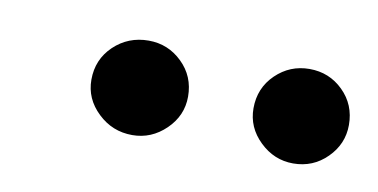

<svg xmlns="http://www.w3.org/2000/svg" viewBox="-30 -754 419 213"><g transform="rotate(10 180.0 -647.0)"><path d="M125 -593.8Q102.5 -593.8 86.2 -609.4Q69.8 -625 69.8 -646.5Q69.8 -669.4 85.9 -684.8Q102.1 -700.2 125 -700.2Q147 -700.2 162.8 -684.8Q178.7 -669.4 178.7 -646.5Q178.7 -625 162.6 -609.4Q146.5 -593.8 125 -593.8ZM306.2 -593.8Q284.7 -593.8 268.6 -609.4Q252.4 -625 252.4 -646.5Q252.4 -669.4 268.3 -684.8Q284.2 -700.2 306.2 -700.2Q328.6 -700.2 344.2 -684.8Q359.9 -669.4 359.9 -646.5Q359.9 -625 344.2 -609.4Q328.6 -593.8 306.2 -593.8Z"/></g></svg>

Font: Now
Style: Regular
Weight: 400
Designer: Alfredo Marco Pradil
Foundry: Alfredo Marco Pradil
Version: Version 1.002;PS 001.002;hotconv 1.0.88;makeotf.lib2.5.64775